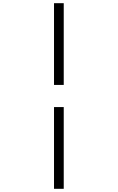

<svg xmlns="http://www.w3.org/2000/svg" viewBox="-20 -894 740 1205"><path d="M319 -874V-361H380V-874ZM319 -222V291H380V-222Z"/></svg>

Font: Kawkab Mono Light
Style: Regular
Weight: 300
Monospace: yes
Designer: Abdullah Arif
Foundry: Abdullah Arif
Version: Version 1.000;PS 000.500;hotconv 1.0.88;makeotf.lib2.5.64775